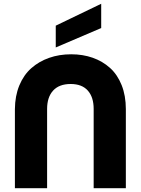

<svg xmlns="http://www.w3.org/2000/svg" viewBox="-20 -999 747 1019"><path d="M59.1 -419.9Q59.6 -489.7 82.5 -545.4Q105.5 -601.1 146 -637Q186.5 -672.9 240.5 -691.9Q294.4 -710.9 357.9 -710.9Q419.4 -710.9 471.7 -692.6Q523.9 -674.3 563.5 -638.9Q603 -603.5 625.5 -547.4Q647.9 -491.2 647.9 -419.9V0H477.1V-420.9Q477.1 -483.4 446 -518.3Q415 -553.2 355 -553.2Q293.9 -553.2 262 -518.3Q230 -483.4 230 -420.9V0H59.1ZM275.9 -747.1V-862.8L517.1 -979V-850.1Z"/></svg>

Font: Biathlonist
Style: Bold
Weight: 700
Designer: Go4gold
Foundry: Go4gold
Version: Version 3.010;FEAKit 1.0